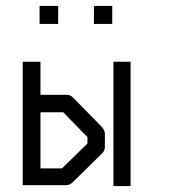

<svg xmlns="http://www.w3.org/2000/svg" viewBox="-20 -679 580 650"><path d="M57 -52V-470H117V-358H206Q218 -358 227 -349L326 -248Q335 -236 335 -227V-181Q335 -169 326 -160L223 -59Q213.5 -52 202 -52ZM117 -109H190L276 -193V-215L194 -299H117ZM364 -470H422V-49H364ZM114 -659H177V-598H114ZM298 -659H360V-598H298Z"/></svg>

Font: 3270 Nerd Font Mono
Style: Regular
Weight: 400
Monospace: yes
Version: Version 3.0.1;Nerd Fonts 3.0.0